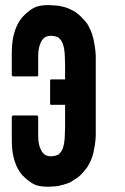

<svg xmlns="http://www.w3.org/2000/svg" viewBox="-20 -710 480 739"><path d="M122.1 -416Q91.8 -416 30.3 -416Q28.3 -416 27.3 -418Q25.4 -418.9 25.4 -420.9Q25.4 -451.2 25.4 -509.8Q25.4 -522.5 26.4 -534.2Q27.3 -545.9 29.3 -558.6Q34.2 -585.9 43.9 -608.4Q53.7 -629.9 67.4 -645.5Q88.9 -668 108.4 -678.7Q127.9 -690.4 166 -690.4Q173.8 -690.4 185.5 -689.5Q197.3 -688.5 208 -687.5Q217.8 -685.5 228.5 -682.6Q239.3 -679.7 249 -674.8Q258.8 -670.9 269.5 -664.1Q279.3 -657.2 289.1 -648.4Q297.9 -639.6 307.6 -628.9Q317.4 -618.2 323.2 -604.5Q331.1 -589.8 335 -577.1Q339.8 -563.5 344.7 -533.2Q347.7 -515.6 348.6 -495.1Q348.6 -474.6 348.6 -450.2Q348.6 -448.2 348.6 -445.3Q348.6 -445.3 348.6 -445.3Q348.6 -445.3 348.6 -444.3Q348.6 -375 348.6 -235.4Q348.6 -235.4 348.6 -235.4Q348.6 -235.4 348.6 -234.4Q348.6 -233.4 348.6 -231.4Q348.6 -208 348.6 -187.5Q347.7 -167 344.7 -149.4Q339.8 -119.1 335 -106.4Q331.1 -93.8 323.2 -79.1Q316.4 -65.4 306.6 -54.7Q297.9 -43.9 289.1 -35.2Q283.2 -30.3 278.3 -26.4Q272.5 -22.5 267.6 -19.5Q261.7 -15.6 255.9 -11.7Q251 -8.8 245.1 -5.9Q234.4 -2 223.6 1Q213.9 3.9 204.1 5.9Q194.3 6.8 184.6 7.8Q174.8 8.8 166 8.8Q127.9 8.8 108.4 -2Q88.9 -12.7 66.4 -35.2Q46.9 -56.6 36.1 -90.8Q25.4 -124 25.4 -168.9Q25.4 -199.2 25.4 -259.8Q25.4 -262.7 27.3 -263.7Q28.3 -265.6 30.3 -265.6Q60.5 -265.6 122.1 -265.6Q124 -265.6 125 -263.7Q127 -262.7 127 -259.8Q127 -236.3 127 -188.5Q127 -177.7 127.9 -168Q128.9 -159.2 130.9 -151.4Q132.8 -143.6 135.7 -137.7Q138.7 -130.9 141.6 -126Q144.5 -122.1 148.4 -118.2Q153.3 -114.3 156.2 -112.3Q161.1 -110.4 166 -109.4Q169.9 -108.4 174.8 -108.4Q182.6 -108.4 188.5 -109.4Q195.3 -111.3 201.2 -113.3Q206.1 -115.2 210 -120.1Q213.9 -124 217.8 -129.9Q221.7 -136.7 223.6 -145.5Q226.6 -154.3 227.5 -165Q229.5 -176.8 229.5 -190.4Q230.5 -205.1 230.5 -222.7Q230.5 -250 230.5 -306.6Q212.9 -306.6 176.8 -306.6Q174.8 -306.6 173.8 -307.6Q172.9 -308.6 172.9 -310.5Q172.9 -339.8 172.9 -400.4Q172.9 -401.4 173.8 -403.3Q174.8 -404.3 176.8 -404.3Q194.3 -404.3 230.5 -404.3Q230.5 -422.9 230.5 -460Q230.5 -476.6 229.5 -491.2Q229.5 -504.9 227.5 -516.6Q226.6 -526.4 223.6 -535.2Q221.7 -543.9 217.8 -549.8Q214.8 -556.6 210 -560.5Q206.1 -565.4 201.2 -567.4Q195.3 -569.3 188.5 -571.3Q182.6 -572.3 174.8 -572.3Q169.9 -572.3 166 -571.3Q161.1 -570.3 156.2 -568.4Q152.3 -566.4 148.4 -562.5Q144.5 -559.6 141.6 -554.7Q137.7 -549.8 135.7 -543Q132.8 -537.1 130.9 -529.3Q128.9 -521.5 127.9 -512.7Q127 -503.9 127 -493.2Q127 -468.8 127 -418.9Q127.9 -418.9 126 -417Q124 -416 122.1 -416Z"/></svg>

Font: Typeface
Style: Regular
Weight: 400
Version: Version 1.0